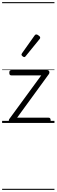

<svg xmlns="http://www.w3.org/2000/svg" viewBox="-20 -1163 535 1816"><path d="M86 0Q68 0 64.5 -13.5Q61 -27 67 -36L370 -450H88Q78 -450 73 -455.5Q68 -461 68 -475Q68 -488 73 -494Q78 -500 88 -500H427Q436 -500 441.5 -494Q447 -488 447.5 -479.5Q448 -471 442 -462L142 -50H439Q449 -50 454 -44Q459 -38 459 -23Q459 -11 454 -5.5Q449 0 439 0ZM210 -623Q203 -623 193 -631Q183 -639 183 -647Q183 -649 184.5 -651.5Q186 -654 188 -659L307 -827Q310 -832 314 -834.5Q318 -837 324 -837Q330 -837 338.5 -832Q347 -827 353.5 -820.5Q360 -814 360 -808Q360 -803 359 -800.5Q358 -798 354 -793L223 -632Q217 -623 210 -623ZM0 623H495V633H0ZM0 -20H495V0H0ZM0 -505H495V-500H0ZM0 -1143H495V-1133H0Z"/></svg>

Font: Playwrite CL Guides
Style: Regular
Weight: 400
Designer: Veronika Burian, José Scaglione
Foundry: TypeTogether
Version: Version 1.003